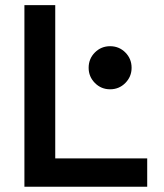

<svg xmlns="http://www.w3.org/2000/svg" viewBox="-20 -713 626 733"><path d="M73.2 0V-693.4H190.9V-108.4H542V0ZM400.4 -372.1Q366.2 -372.1 342.3 -396.2Q318.4 -420.4 318.4 -454.1Q318.4 -488.8 342.3 -512.7Q366.2 -536.6 400.4 -536.6Q434.6 -536.6 458.5 -512.7Q482.4 -488.8 482.4 -454.1Q482.4 -420.4 458.5 -396.2Q434.6 -372.1 400.4 -372.1Z"/></svg>

Font: Cascadia Mono PL SemiBold
Style: Regular
Weight: 600
Monospace: yes
Designer: Aaron Bell
Foundry: Saja Typeworks
Version: Version 2404.023; ttfautohint (v1.8.4)